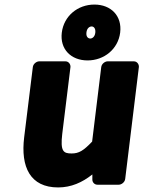

<svg xmlns="http://www.w3.org/2000/svg" viewBox="-20 -785 643 842"><path d="M86 -183C70 -53 112 37 235 37C292 37 341 15 385 -20V3C385 14 394 25 407 25H501C512 25 527 15 529 0L589 -491C590 -502 582 -516 567 -516H452C441 -516 426 -506 424 -491L384 -164C346 -124 326 -112 294 -112C258 -112 244 -121 253 -198L289 -491C290 -502 282 -516 267 -516H152C141 -516 126 -506 124 -491ZM364 -520C437 -520 498 -570 507 -642C516 -715 467 -765 394 -765C321 -765 260 -715 251 -642C242 -570 291 -520 364 -520ZM376 -616C367 -616 357 -623 359 -642C361 -662 373 -669 382 -669C390 -669 400 -662 398 -642C396 -623 384 -616 376 -616Z"/></svg>

Font: Falling Sky
Style: BlkObl
Weight: 900
Designer: Paul D. Hunt
Foundry: Adobe Systems Incorporated
Version: Version 1.02